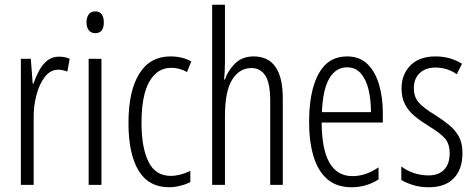

<svg xmlns="http://www.w3.org/2000/svg" viewBox="-20 -780 2004 810"><path d="M229 -541Q239 -541 251 -539Q263 -537 274 -532L264 -478Q257 -481 246.5 -483.5Q236 -486 226 -486Q193 -486 169.5 -456Q146 -426 133.5 -378.5Q121 -331 122 -279V0H68V-532H110L118 -427H121Q131 -456 145 -482Q159 -508 179.5 -524.5Q200 -541 229 -541Z M382 -732Q401 -732 409.5 -719Q418 -706 418 -686Q418 -640 382 -640Q364 -640 354.5 -652.5Q345 -665 345 -686Q345 -706 354 -719Q363 -732 382 -732ZM408 -532V0H354V-532Z M694 10Q607 10 564.5 -60.5Q522 -131 522 -261Q522 -396 567.5 -469Q613 -542 699 -542Q749 -542 787 -521L769 -476Q737 -494 703 -494Q643 -494 610 -435.5Q577 -377 577 -262Q577 -157 606.5 -97.5Q636 -38 700 -38Q739 -38 783 -59V-12Q764 -2 739.5 4Q715 10 694 10Z M929 -519Q929 -475 925 -445H929Q942 -483 972 -512.5Q1002 -542 1050 -542Q1173 -542 1173 -365V0H1120V-354Q1120 -430 1099 -461.5Q1078 -493 1041 -493Q990 -493 959.5 -444Q929 -395 929 -289V0H875V-760H929Z M1444 -542Q1498 -542 1531 -509Q1564 -476 1579.5 -422Q1595 -368 1595 -305V-263H1337Q1338 -37 1467 -37Q1523 -37 1577 -74V-23Q1552 -7 1523.5 1.5Q1495 10 1463 10Q1400 10 1360.5 -24.5Q1321 -59 1302.5 -121Q1284 -183 1284 -265Q1284 -395 1324 -468.5Q1364 -542 1444 -542ZM1444 -496Q1397 -496 1369.5 -449.5Q1342 -403 1338 -307H1545Q1545 -358 1535 -401Q1525 -444 1502.5 -470Q1480 -496 1444 -496Z M1931 -134Q1931 -66 1894.5 -28Q1858 10 1789 10Q1752 10 1722 0.5Q1692 -9 1673 -21V-78Q1694 -61 1724.5 -50.5Q1755 -40 1788 -40Q1831 -40 1854 -64.5Q1877 -89 1877 -133Q1877 -175 1855.5 -198Q1834 -221 1789 -248Q1755 -269 1729.5 -290Q1704 -311 1689 -339Q1674 -367 1674 -407Q1674 -466 1711.5 -504Q1749 -542 1817 -542Q1880 -542 1929 -511L1907 -467Q1867 -495 1817 -495Q1776 -495 1751 -472Q1726 -449 1726 -408Q1726 -370 1747.5 -346.5Q1769 -323 1817 -294Q1850 -273 1875.5 -252Q1901 -231 1916 -203.5Q1931 -176 1931 -134Z"/></svg>

Font: Noto Sans Tamil ExtraCondensed Light
Style: Regular
Weight: 300
Width: 2
Designer: Jelle Bosma - Monotype Design Team
Foundry: Monotype Imaging Inc.
Version: Version 2.004; ttfautohint (v1.8.4.7-5d5b)